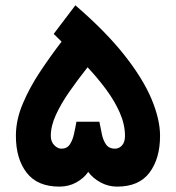

<svg xmlns="http://www.w3.org/2000/svg" viewBox="-20 -694 654 714"><path d="M308.1 -54.7Q291.5 -30.8 263.4 -15.4Q235.4 0 200.7 0Q119.1 0 79.1 -51.8Q39.1 -103.5 39.1 -189Q39.1 -247.6 64.5 -307.9Q89.8 -368.2 128.9 -427Q168 -485.8 209 -539.1L179.7 -567.9L260.3 -674.3Q374 -576.2 443.4 -488Q512.7 -399.9 543.9 -324.7Q575.2 -249.5 575.2 -189Q575.2 -104.5 536.1 -52.2Q497.1 0 415.5 0Q382.8 0 354 -15.6Q325.2 -31.2 308.1 -54.7ZM168.9 -188.5Q168.9 -167.5 181.6 -154.3Q194.3 -141.1 208.5 -141.1Q229 -141.1 239.5 -156.7Q250 -172.4 255.1 -195.6Q260.3 -218.8 264.2 -241.2H349.6Q354 -217.8 358.9 -194.6Q363.8 -171.4 374.8 -156.2Q385.7 -141.1 407.2 -141.1Q422.9 -141.1 433.8 -153.3Q444.8 -165.5 444.8 -188.5Q444.8 -231 425.5 -274.9Q406.2 -318.8 374.5 -361.6Q342.8 -404.3 305.7 -443.8Q269 -397.5 238 -353Q207 -308.6 188 -267.1Q168.9 -225.6 168.9 -188.5Z"/></svg>

Font: Vazirmatn RD FD ExtraBold
Style: Regular
Weight: 800
Designer: Saber Rastikerdar
Foundry: Saber Rastikerdar
Version: Version 33.003